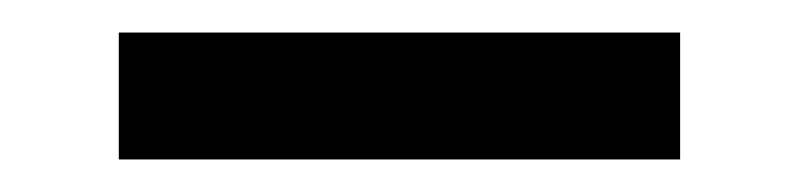

<svg xmlns="http://www.w3.org/2000/svg" viewBox="-20 -729 490 118"><path d="M53 -631V-709H398V-631Z"/></svg>

Font: Iosevka Aile
Style: Bold
Weight: 700
Designer: Belleve Invis
Foundry: Belleve Invis
Version: Version 28.0.1; ttfautohint (v1.8.4)